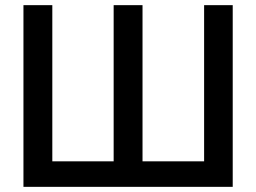

<svg xmlns="http://www.w3.org/2000/svg" viewBox="-20 -725 995 745"><path d="M772 0V-705H883V0ZM71 0V-705H183V0ZM134 0V-99H840V0ZM421 0V-705H533V0Z"/></svg>

Font: TikTok Sans 24pt Medium
Style: Regular
Weight: 500
Version: Version 4.000